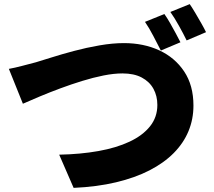

<svg xmlns="http://www.w3.org/2000/svg" viewBox="-20 -883 1040 931"><path d="M23 -549Q51 -554 89 -564Q127 -574 154 -581Q181 -589 230 -604.5Q279 -620 339 -636Q399 -652 462.5 -663Q526 -674 581 -674Q676 -674 752 -639Q828 -604 873 -536.5Q918 -469 918 -371Q918 -305 894 -247Q870 -189 822.5 -141Q775 -93 705 -57Q635 -21 542.5 1Q450 23 337 28L267 -133Q370 -135 457 -150.5Q544 -166 608 -196Q672 -226 707.5 -270.5Q743 -315 743 -374Q743 -418 724 -452.5Q705 -487 667.5 -507Q630 -527 574 -527Q532 -527 482 -517Q432 -507 378.5 -490.5Q325 -474 272.5 -454.5Q220 -435 173.5 -415.5Q127 -396 91 -380ZM777 -815Q790 -797 804.5 -771.5Q819 -746 832.5 -721Q846 -696 855 -678L760 -638Q744 -669 723.5 -708.5Q703 -748 683 -777ZM900 -863Q913 -844 928 -818.5Q943 -793 957 -768.5Q971 -744 979 -727L885 -687Q870 -718 848 -757.5Q826 -797 806 -825Z"/></svg>

Font: Noto Sans SC Thin Black
Style: Regular
Weight: 900
Version: Version 2.004-H2;hotconv 1.0.118;makeotfexe 2.5.65603